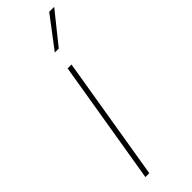

<svg xmlns="http://www.w3.org/2000/svg" viewBox="-255 -770 785 785"><g transform="rotate(-45 137.0 -378.0)"><path d="M45.4 0 134.8 -539.1H157.2L67.9 0ZM143.6 -622.1 245.1 -755.9H273.9L166.5 -622.1Z"/></g></svg>

Font: Inter 18pt Thin
Style: Italic
Weight: 250
Italic angle: -9.3988°
Version: Version 4.001;git-66647c0bb